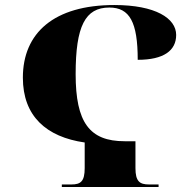

<svg xmlns="http://www.w3.org/2000/svg" viewBox="-20 -744 755 764"><path d="M226 0H611V-10H573C536 -10 519 -22 519 -75V-182H476C336 -182 281 -257 281 -449C281 -640 319 -714 415 -714C496 -714 528 -656 528 -506C632 -506 681 -543 681 -605C681 -671 599 -724 435 -724C195 -724 71 -613 71 -435C71 -282 164 -199 317 -177V-75C317 -22 301 -10 264 -10H226Z"/></svg>

Font: Noto Serif Display Black
Style: Regular
Weight: 900
Designer: Monotype Design Team
Foundry: Monotype Imaging Inc.
Version: Version 2.009